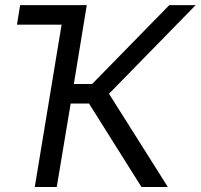

<svg xmlns="http://www.w3.org/2000/svg" viewBox="-20 -748 803 768"><path d="M319.3 -727.5 305.7 -649.4H47.9L60.5 -727.5ZM545.9 0 335.9 -334H262.7L207 0H119.1L239.3 -727.5H327.1L275.4 -412.1H348.6L657.2 -727.5H762.7L416 -373L651.4 0Z"/></svg>

Font: Inter Tight
Style: Italic
Weight: 400
Italic angle: -9.39999°
Designer: Rasmus Andersson
Foundry: rsms
Version: Version 3.002